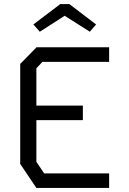

<svg xmlns="http://www.w3.org/2000/svg" viewBox="-20 -930 640 950"><path d="M160.5 -696 80 -613.5V-119L160 0H520V-72H198.5L160 -129.5V-335.5H390V-407.5H160V-592L190 -624H520V-696ZM323 -910 455.5 -809 424.5 -773 300 -852 177 -773 145 -809 278.5 -910Z"/></svg>

Font: Kode Mono
Style: Regular
Weight: 400
Monospace: yes
Designer: Isa Ozler
Foundry: Kadena LLC
Version: Version 1.000;gftools[0.9.28]